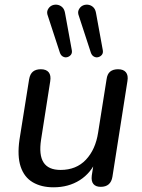

<svg xmlns="http://www.w3.org/2000/svg" viewBox="-20 -789 605 818"><path d="M208 9Q156 9 119.5 -12.5Q83 -34 68 -79Q53 -124 63 -194L104 -451Q108 -474 120.5 -484Q133 -494 154 -494Q177 -494 187.5 -481Q198 -468 194 -443L155 -194Q145 -129 165.5 -97Q186 -65 238 -65Q305 -65 346 -108.5Q387 -152 398 -224L434 -451Q437 -474 449.5 -484Q462 -494 483 -494Q506 -494 516.5 -481Q527 -468 523 -444L459 -36Q452 7 409 7Q388 7 378 -5Q368 -17 371 -41L384 -125L392 -109Q368 -52 320 -21.5Q272 9 208 9ZM367 -565 316 -721Q310 -736 315.5 -747.5Q321 -759 331 -764.5Q341 -770 353.5 -769Q366 -768 376 -759.5Q386 -751 389 -734L418 -575Q420 -563 414 -555.5Q408 -548 398.5 -545.5Q389 -543 380 -548Q371 -553 367 -565ZM235 -565 184 -721Q178 -736 183.5 -747.5Q189 -759 199 -764.5Q209 -770 221.5 -769Q234 -768 244 -759.5Q254 -751 257 -734L286 -575Q288 -563 282 -555.5Q276 -548 266.5 -545.5Q257 -543 248 -548Q239 -553 235 -565Z"/></svg>

Font: Nunito ExtraLight Medium
Style: Italic
Weight: 500
Italic angle: -9°
Version: Version 3.602